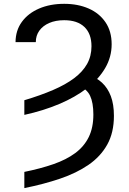

<svg xmlns="http://www.w3.org/2000/svg" viewBox="-20 -757 666 990"><path d="M105.5 -164.6V-240.2Q189 -265.1 253.7 -293Q318.4 -320.8 362.3 -353.8Q406.2 -386.7 429 -427.2Q451.7 -467.8 451.7 -518.6Q451.7 -583 415.3 -617.9Q378.9 -652.8 311 -652.8Q266.6 -652.8 233.6 -638.4Q200.7 -624 182.6 -598.6Q164.6 -573.2 164.6 -539.6H60.1Q60.5 -600.1 92.8 -644.3Q125 -688.5 181.6 -712.9Q238.3 -737.3 311 -737.3Q381.8 -737.3 437 -713.1Q492.2 -689 523.9 -642.3Q555.7 -595.7 555.7 -528.8Q555.7 -462.9 522.2 -405.8Q488.8 -348.6 428.2 -302Q367.7 -255.4 285.4 -220.7Q203.1 -186 105.5 -164.6ZM386.2 -314 434.6 -371.6Q476.6 -357.9 506.1 -330.6Q535.6 -303.2 551.5 -261.2Q567.4 -219.2 567.4 -159.7Q567.4 -73.2 533 -11.5Q498.5 50.3 436.3 93Q374 135.7 289.6 164.3Q205.1 192.9 105.5 212.9V129.4Q189.5 112.3 255.6 89.4Q321.8 66.4 367.7 32.5Q413.6 -1.5 437.5 -50Q461.4 -98.6 461.4 -166.5Q461.4 -227.1 444.6 -262.9Q427.7 -298.8 386.2 -314Z"/></svg>

Font: Inter 18pt
Style: Regular
Weight: 400
Designer: Rasmus Andersson
Foundry: rsms
Version: Version 4.001;git-66647c0bb